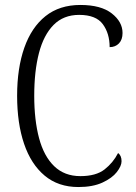

<svg xmlns="http://www.w3.org/2000/svg" viewBox="-20 -744 547 774"><path d="M296 10Q215 10 160 -36Q105 -82 77 -164.5Q49 -247 49 -358Q49 -469 78 -551.5Q107 -634 163.5 -679Q220 -724 304 -724Q387 -724 430.5 -690Q474 -656 474 -611Q474 -584 459.5 -569Q445 -554 422 -554Q422 -609 394.5 -646.5Q367 -684 299 -684Q236 -684 196 -643.5Q156 -603 137 -530Q118 -457 118 -358Q118 -260 137.5 -187Q157 -114 198.5 -74Q240 -34 304 -34Q367 -34 401.5 -61Q436 -88 456 -127Q470 -117 470 -94Q470 -75 451 -50.5Q432 -26 393 -8Q354 10 296 10Z"/></svg>

Font: Noto Serif Condensed Light
Style: Regular
Weight: 300
Width: 3
Designer: Monotype Design Team
Foundry: Monotype Imaging Inc.
Version: Version 2.013